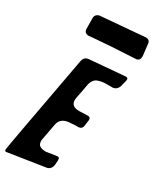

<svg xmlns="http://www.w3.org/2000/svg" viewBox="-289 -1056 911 1118"><g transform="rotate(30 166.0 -497.5)"><path d="M43 -831Q15 -832 13 -858Q12 -873 12 -931Q12 -958 40 -965L339 -990Q365 -989 367 -963L376 -885Q376 -856 353 -852Q157 -842 73 -834ZM-36 -5Q-44 -7 -44 -17Q-44 -27 76 -677Q82 -711 112 -714L350 -734Q365 -734 365 -723Q365 -716 364 -713L357 -686Q350 -645 318 -640H274Q243 -640 217.5 -630.5Q192 -621 182 -586Q173 -534 162 -481L163 -482Q161 -476 161 -467Q161 -424 215 -424L237 -425Q242 -426 274 -426Q291 -426 291 -408Q291 -404 285 -364Q282 -344 261 -341Q221 -341 214 -339Q142 -339 132 -285L110 -167Q110 -139 125.5 -130.5Q141 -122 166 -122Q233 -133 240 -133Q248 -133 250 -126.5Q252 -120 252 -110L250 -82Q245 -50 217 -44Z"/></g></svg>

Font: Bangerz
Style: Regular
Weight: 400
Designer: vernon adams
Foundry: Vernon Adams
Version: Version 2.10;February 7, 2025;FontCreator 13.0.0.2683 64-bit